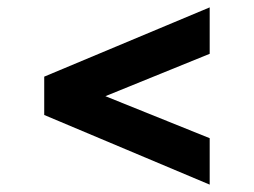

<svg xmlns="http://www.w3.org/2000/svg" viewBox="-20 -609 690 521"><path d="M549 -108 100 -297V-401L549 -589V-463L266 -348L549 -234Z"/></svg>

Font: REM Medium SemiBold
Style: Regular
Weight: 600
Version: Version 1.005;gftools[0.9.28]